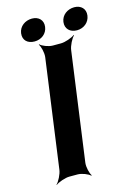

<svg xmlns="http://www.w3.org/2000/svg" viewBox="-134 -949 720 1043"><g transform="rotate(-15 225.5 -428.0)"><path d="M232 -50 316 -661C319 -685 338 -722 352 -735L350 -737C335 -725 296 -711 272 -711H226C202 -711 167 -725 156 -737L154 -735C164 -722 173 -685 170 -661L86 -50C83 -26 64 11 50 24L51 26C66 14 105 0 129 0H175C199 0 234 14 245 26L248 24C238 11 229 -26 232 -50ZM137 -758C175 -758 207 -782 212 -820C217 -857 192 -882 154 -882C116 -882 82 -858 77 -820C72 -781 98 -758 137 -758ZM375 -757C413 -757 445 -782 450 -820C455 -857 430 -882 392 -882C354 -882 320 -858 315 -820C310 -782 336 -757 375 -757Z"/></g></svg>

Font: Asimov
Style: EdgeNarIt
Weight: 500
Designer: Google
Version: Version 2.000980: 2014